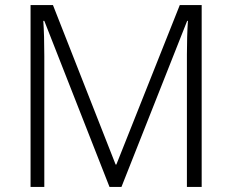

<svg xmlns="http://www.w3.org/2000/svg" viewBox="-20 -734 912 754"><path d="M410 0 154 -652H150Q152 -625 153 -589.5Q154 -554 154 -514V0H100V-714H188L434 -88H437L686 -714H772V0H714V-520Q714 -554 715 -589Q716 -624 718 -652H715L457 0Z"/></svg>

Font: BC Sans Light
Style: Regular
Weight: 300
Designer: Monotype Design Team
Foundry: Monotype Imaging Inc.
Version: Version 2.000;GOOG;noto-source:20170915:90ef993387c0